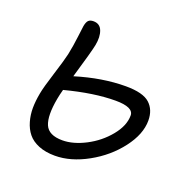

<svg xmlns="http://www.w3.org/2000/svg" viewBox="-97 -610 694 699"><g transform="rotate(20 249.5 -260.0)"><path d="M185.1 -5.9Q148.9 -5.9 122.1 -16.8Q95.2 -27.8 80.3 -46.4Q65.4 -64.9 58.1 -90.3Q50.8 -115.7 51 -142.8Q51.3 -169.9 57.1 -200.2Q61.5 -225.1 80.6 -285.4Q99.6 -345.7 105 -370.1Q112.3 -405.3 116.7 -442.6Q121.1 -480 122.1 -484.9Q125 -501 131.3 -507.6Q137.7 -514.2 150.9 -514.2Q175.8 -514.2 184.6 -491.5Q193.4 -468.8 187 -435.1Q181.6 -407.7 149.9 -300.8Q252 -332 342.8 -332Q409.2 -332 435.5 -308.1Q461.9 -284.2 461.9 -242.2Q461.9 -189.5 419.4 -133.8Q377 -78.1 311.8 -42Q246.6 -5.9 185.1 -5.9ZM123 -203.1Q110.4 -134.3 124.5 -101.1Q138.7 -67.9 191.9 -67.9Q233.4 -67.9 281 -92.5Q328.6 -117.2 361.8 -157.7Q395 -198.2 395 -237.8Q395 -270 325.2 -270Q242.2 -270 131.8 -241.2Q126 -219.7 123 -203.1Z"/></g></svg>

Font: Shantell Sans Bouncy
Style: Italic
Weight: 300
Italic angle: -11.31°
Designer: Stephen Nixon, Anya Danilova, Shantell Martin
Foundry: Arrow Type
Version: Version 1.006;[9816181b4]